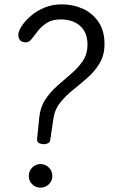

<svg xmlns="http://www.w3.org/2000/svg" viewBox="-20 -846 551 880"><path d="M181 -185Q171 -185 160 -189.5Q149 -194 150 -210L160 -308Q165 -356 188.5 -391Q212 -426 244 -454Q276 -482 307.5 -509Q339 -536 360 -567.5Q381 -599 381 -641Q381 -697 347.5 -727Q314 -757 258 -757Q219 -757 194.5 -741Q170 -725 154 -704.5Q138 -684 125.5 -668Q113 -652 99 -652Q64 -652 64 -687Q64 -702 78.5 -725Q93 -748 119.5 -771.5Q146 -795 182.5 -810.5Q219 -826 263 -826Q316 -826 360.5 -805.5Q405 -785 432 -744.5Q459 -704 459 -645Q459 -594 437.5 -557.5Q416 -521 383 -491.5Q350 -462 316 -435Q282 -408 256.5 -376.5Q231 -345 225 -304L211 -209Q210 -193 199 -189Q188 -185 181 -185ZM165 14Q143 14 127.5 -1.5Q112 -17 112 -39Q112 -62 127.5 -78Q143 -94 165 -94Q188 -94 204 -78Q220 -62 220 -39Q220 -17 204 -1.5Q188 14 165 14Z"/></svg>

Font: Kite One
Style: Regular
Weight: 400
Designer: Eduardo Rodriguez Tunni
Foundry: Eduardo Rodriguez Tunni
Version: Version 1.002; ttfautohint (v1.8.4.7-5d5b);gftools[0.9.23]